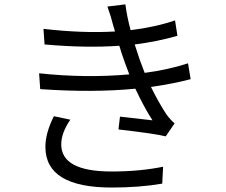

<svg xmlns="http://www.w3.org/2000/svg" viewBox="-20 -798 1017 865"><path d="M175.8 -668Q354.5 -647.5 498 -656.2Q497.1 -660.2 494.6 -668.9Q492.2 -677.7 490.2 -682.6Q481.4 -719.7 463.9 -768.6L544.9 -778.3Q552.7 -719.7 568.4 -662.1Q679.7 -675.8 768.6 -706.1L779.3 -636.7Q688.5 -610.4 586.9 -597.7L609.4 -529.3Q627.9 -478.5 631.8 -469.7Q736.3 -483.4 827.1 -512.7L838.9 -441.4Q761.7 -420.9 660.2 -406.2Q695.3 -335 729.5 -283.2Q747.1 -258.8 766.6 -242.2L726.6 -183.6Q683.6 -195.3 513.7 -214.8L520.5 -272.5Q666 -255.9 667 -255.9Q627.9 -316.4 589.8 -398.4Q398.4 -379.9 161.1 -396.5L156.2 -467.8Q366.2 -445.3 562.5 -462.9Q548.8 -498 543 -514.6Q525.4 -563.5 517.6 -591.8Q368.2 -581.1 180.7 -597.7ZM184.6 -134.8Q183.6 -196.3 222.7 -274.4L296.9 -258.8Q255.9 -199.2 255.9 -147.5Q255.9 -25.4 482.4 -25.4Q610.4 -25.4 714.8 -46.9L710.9 29.3Q608.4 46.9 483.4 46.9Q185.5 46.9 184.6 -134.8Z"/></svg>

Font: Min Sans
Style: Regular
Weight: 400
Designer: Jinseong-Kim, NotoSansCJK, Nunito
Foundry: Jinseong-Kim
Version: Version 1.400;Glyphs 3.1.2 (3151)